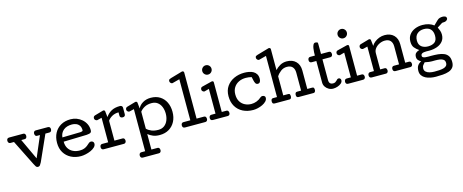

<svg xmlns="http://www.w3.org/2000/svg" viewBox="-51 -1766 7150 2965"><g transform="rotate(-15 3524.5 -284.0)"><path d="M355 0Q334 0 321.5 -19Q309.1 -38.1 297.9 -61L95.7 -466.8H38.1Q19.5 -466.8 10.3 -480Q1 -493.2 1 -511.2Q1 -529.8 10.7 -541.5Q20.5 -553.2 41 -553.2H267.1Q284.2 -553.2 293.5 -540.8Q302.7 -528.3 302.7 -512.2Q302.7 -494.1 294.7 -480.5Q286.6 -466.8 268.1 -466.8H211.9L367.7 -132.8L510.7 -466.8H463.9Q445.3 -466.8 437 -480.5Q428.7 -494.1 428.7 -512.2Q428.7 -528.3 438.2 -540.8Q447.8 -553.2 464.8 -553.2H658.7Q679.7 -553.2 689.2 -541.5Q698.7 -529.8 698.7 -511.2Q698.7 -493.2 689.7 -480Q680.7 -466.8 661.6 -466.8H597.7L414.1 -57.1Q403.3 -36.6 390.9 -18.3Q378.4 0 355 0Z M1041 12.2Q951.7 12.2 882.3 -23.7Q813 -59.6 773.4 -125.2Q733.9 -190.9 733.9 -280.8Q733.9 -369.6 769.8 -437Q805.7 -504.4 871.8 -542.2Q938 -580.1 1029.3 -580.1Q1078.6 -580.1 1124.8 -562.5Q1170.9 -544.9 1207.8 -512.7Q1244.6 -480.5 1266.4 -436Q1288.1 -391.6 1288.1 -337.9Q1288.1 -313.5 1277.8 -303Q1267.6 -292.5 1249.5 -289.1Q1231.4 -285.6 1208 -283.2L837.9 -272.9Q837.9 -209 865.2 -165.3Q892.6 -121.6 939.5 -99.4Q986.3 -77.1 1044.9 -77.1Q1086.4 -77.1 1115.2 -87.9Q1144 -98.6 1166.3 -116Q1188.5 -133.3 1210 -153.3Q1225.1 -166 1242.2 -166Q1262.2 -166 1275.6 -154.1Q1289.1 -142.1 1289.1 -122.1Q1289.1 -90.8 1263.4 -65.9Q1237.8 -41 1198.7 -23.7Q1159.7 -6.3 1117.2 2.9Q1074.7 12.2 1041 12.2ZM835.9 -341.8 1129.4 -348.1Q1143.1 -349.1 1154.3 -353.5Q1165.5 -357.9 1165.5 -369.1Q1165.5 -416 1145.8 -444.1Q1126 -472.2 1094.7 -484.6Q1063.5 -497.1 1029.3 -497.1Q942.9 -497.1 892.6 -454.8Q842.3 -412.6 835.9 -341.8Z M1406.2 0Q1385.7 0 1376 -11.7Q1366.2 -23.4 1366.2 -42Q1366.2 -60.1 1375.2 -73Q1384.3 -85.9 1403.3 -85.9H1499V-478L1429.2 -460.9Q1426.3 -460 1422.4 -460Q1407.7 -460 1395 -471.9Q1382.3 -483.9 1382.3 -499Q1382.3 -531.2 1410.2 -540L1546.4 -579.1Q1548.8 -579.1 1549.1 -579.6Q1549.3 -580.1 1551.3 -580.1H1554.2Q1564.5 -580.1 1571.8 -574Q1579.1 -567.9 1579.1 -557.1L1589.4 -464.8Q1623 -516.6 1678 -548.3Q1732.9 -580.1 1818.4 -580.1Q1834.5 -580.1 1846.9 -570.6Q1859.4 -561 1859.4 -543.9V-439.9Q1859.4 -419.4 1847.7 -409.7Q1835.9 -399.9 1817.4 -399.9Q1799.3 -399.9 1786.4 -408.9Q1773.4 -418 1773.4 -437V-491.2Q1714.4 -491.2 1668.7 -465.6Q1623 -439.9 1599.1 -403.8V-85.9H1730Q1748.5 -85.9 1756.8 -72.8Q1765.1 -59.6 1765.1 -41Q1765.1 -24.9 1755.6 -12.5Q1746.1 0 1729 0Z M1957 280.8Q1936.5 280.8 1926.8 269Q1917 257.3 1917 238.8Q1917 220.7 1926 207.8Q1935.1 194.8 1954.1 194.8H2015.1V-478L1945.3 -460.9Q1942.4 -460 1938 -460Q1923.3 -460 1910.6 -471.9Q1897.9 -483.9 1897.9 -499Q1897.9 -531.2 1926.3 -540L2062 -579.1Q2064.5 -579.1 2064.7 -579.6Q2064.9 -580.1 2066.9 -580.1H2070.3Q2080.6 -580.1 2087.9 -574Q2095.2 -567.9 2095.2 -557.1L2105 -464.8Q2128.4 -515.1 2182.9 -547.6Q2237.3 -580.1 2309.1 -580.1Q2395 -580.1 2455.8 -542Q2516.6 -503.9 2548.8 -437.3Q2581.1 -370.6 2581.1 -284.2Q2581.1 -197.3 2546.4 -130.4Q2511.7 -63.5 2448.5 -25.6Q2385.3 12.2 2299.3 12.2Q2238.8 12.2 2194.3 -5.9Q2149.9 -23.9 2115.2 -53.2V194.8H2213.9Q2232.4 194.8 2240.7 208.3Q2249 221.7 2249 240.2Q2249 256.3 2239.5 268.6Q2230 280.8 2212.9 280.8ZM2299.3 -70.8Q2356.4 -70.8 2395.3 -100.1Q2434.1 -129.4 2453.6 -178Q2473.1 -226.6 2473.1 -284.2Q2473.1 -342.3 2454.1 -390.6Q2435.1 -439 2397 -468Q2358.9 -497.1 2302.2 -497.1Q2237.3 -497.1 2190.9 -472.9Q2144.5 -448.7 2115.2 -410.2V-138.2Q2146.5 -106.9 2192.1 -88.9Q2237.8 -70.8 2299.3 -70.8Z M2704.6 0Q2684.1 0 2674.3 -11.7Q2664.6 -23.4 2664.6 -42Q2664.6 -60.1 2673.6 -73Q2682.6 -85.9 2701.7 -85.9H2812.5V-742.2L2697.8 -711.9Q2695.8 -711.9 2695.6 -711.4Q2695.3 -710.9 2692.9 -710.9Q2677.7 -710.9 2665.8 -724.4Q2653.8 -737.8 2653.8 -752.9Q2653.8 -773.9 2664.8 -780.5Q2675.8 -787.1 2691.9 -792L2879.9 -846.2Q2882.8 -847.2 2886.7 -847.2Q2897 -847.2 2904.8 -840.8Q2912.6 -834.5 2912.6 -823.2V-85.9H3031.7Q3050.3 -85.9 3058.6 -72.8Q3066.9 -59.6 3066.9 -41Q3066.9 -24.9 3057.4 -12.5Q3047.9 0 3030.8 0Z M3261.2 -696.8Q3230.5 -696.8 3208.7 -718.5Q3187 -740.2 3187 -771Q3187 -801.8 3208.7 -823.5Q3230.5 -845.2 3261.2 -845.2Q3292 -845.2 3313.5 -823.5Q3335 -801.8 3335 -771Q3335 -740.2 3313.5 -718.5Q3292 -696.8 3261.2 -696.8ZM3150.9 0Q3110.8 0 3110.8 -40.5Q3110.8 -58.6 3119.9 -71.5Q3128.9 -84.5 3147.9 -84.5H3214.8V-480L3145 -460.9Q3142.1 -460 3138.2 -460Q3123.5 -460 3110.8 -471.9Q3098.1 -483.9 3098.1 -499Q3098.1 -532.7 3126 -540L3282.2 -579.1Q3286.1 -580.1 3290 -580.1Q3314.9 -580.1 3314.9 -557.1V-84.5H3390.1Q3408.7 -84.5 3417 -71.3Q3425.3 -58.1 3425.3 -39.6Q3425.3 -23.4 3415.8 -11.7Q3406.2 0 3389.2 0Z M3796.4 12.2Q3702.6 12.2 3630.9 -23.9Q3559.1 -60.1 3518.6 -128.2Q3478 -196.3 3478 -291Q3478 -384.3 3522.9 -448.7Q3567.9 -513.2 3642.1 -546.6Q3716.3 -580.1 3804.2 -580.1Q3841.3 -580.1 3878.4 -573.5Q3915.5 -566.9 3946.3 -550.3Q3977.1 -533.7 3995.6 -504.2Q4014.2 -474.6 4014.2 -428.7Q4014.2 -399.9 4002.9 -380.1Q3991.7 -360.4 3966.8 -360.4Q3942.4 -360.4 3930.4 -380.6Q3918.5 -400.9 3912.6 -429.9Q3906.7 -459 3900.4 -484.9Q3853.5 -497.1 3807.6 -497.1Q3744.6 -497.1 3694.6 -472.4Q3644.5 -447.8 3615.5 -401.6Q3586.4 -355.5 3586.4 -291Q3586.4 -221.2 3615.2 -175.5Q3644 -129.9 3690.7 -107.4Q3737.3 -85 3790.5 -85Q3832.5 -85 3874.3 -100.6Q3916 -116.2 3950.7 -147.5Q3965.8 -160.2 3981.4 -160.2Q4001.5 -160.2 4014.9 -150.1Q4028.3 -140.1 4028.3 -122.1Q4028.3 -90.8 4004.6 -65.9Q3981 -41 3944.3 -23.4Q3907.7 -5.9 3868.2 3.2Q3828.6 12.2 3796.4 12.2Z M4138.7 0Q4117.7 0 4109.6 -11Q4101.6 -22 4101.6 -41Q4101.6 -59.6 4108.9 -72.8Q4116.2 -85.9 4135.3 -85.9H4198.2V-744.1L4083.5 -713.9Q4081.5 -713.9 4081.3 -713.4Q4081.1 -712.9 4078.6 -712.9Q4063.5 -712.9 4051.5 -726.3Q4039.6 -739.7 4039.6 -754.9Q4039.6 -775.9 4050.5 -782.5Q4061.5 -789.1 4077.6 -793.9L4265.6 -848.1Q4268.6 -849.1 4272.5 -849.1Q4282.7 -849.1 4290.5 -842.8Q4298.3 -836.4 4298.3 -825.2V-490.2Q4327.1 -524.4 4375 -552.2Q4422.9 -580.1 4483.4 -580.1Q4575.2 -580.1 4628.9 -526.6Q4682.6 -473.1 4682.6 -380.9V-85.9H4762.2Q4781.2 -85.9 4786.9 -73.2Q4792.5 -60.5 4792.5 -42Q4792.5 -27.3 4784.7 -13.7Q4776.9 0 4761.2 0H4522.5Q4501.5 0 4493.4 -11Q4485.4 -22 4485.4 -41Q4485.4 -59.6 4492.9 -72.8Q4500.5 -85.9 4519.5 -85.9H4583.5V-372.1Q4583.5 -430.7 4554.2 -463.9Q4524.9 -497.1 4465.3 -497.1Q4409.2 -497.1 4366.2 -463.9Q4323.2 -430.7 4298.3 -390.1V-85.9H4378.4Q4397.5 -85.9 4402.8 -73.2Q4408.2 -60.5 4408.2 -42Q4408.2 -27.3 4400.6 -13.7Q4393.1 0 4377.4 0Z M5072.3 13.2Q5034.2 13.2 5001.5 -5.4Q4968.8 -23.9 4949 -54.4Q4929.2 -85 4929.2 -121.1V-466.8H4856Q4835.4 -466.8 4825.7 -478.5Q4815.9 -490.2 4815.9 -508.8Q4815.9 -526.9 4825 -540Q4834 -553.2 4853 -553.2H4929.2Q4929.2 -575.7 4930.4 -607.9Q4931.6 -640.1 4937 -671.9Q4942.4 -703.6 4954.1 -724.9Q4965.8 -746.1 4986.8 -746.1Q5008.8 -746.1 5025.9 -733.9V-724.1Q5025.9 -717.8 5026.4 -710Q5026.9 -702.1 5026.9 -695.3V-553.2H5154.8Q5173.3 -553.2 5181.6 -539.8Q5189.9 -526.4 5189.9 -507.8Q5189.9 -491.7 5180.4 -479.2Q5170.9 -466.8 5153.8 -466.8H5026.9V-136.2Q5026.9 -97.7 5044.4 -81.5Q5062 -65.4 5088.9 -65.4Q5112.3 -65.4 5126.2 -73.5Q5140.1 -81.5 5149.4 -91.8Q5158.7 -102.1 5168 -110.1Q5177.2 -118.2 5190.9 -118.2Q5206.5 -118.2 5216.3 -107.4Q5226.1 -96.7 5226.1 -81.1Q5226.1 -52.2 5201.4 -31Q5176.8 -9.8 5141.1 1.7Q5105.5 13.2 5072.3 13.2Z M5424.8 -696.8Q5394 -696.8 5372.3 -718.5Q5350.6 -740.2 5350.6 -771Q5350.6 -801.8 5372.3 -823.5Q5394 -845.2 5424.8 -845.2Q5455.6 -845.2 5477.1 -823.5Q5498.5 -801.8 5498.5 -771Q5498.5 -740.2 5477.1 -718.5Q5455.6 -696.8 5424.8 -696.8ZM5314.5 0Q5274.4 0 5274.4 -40.5Q5274.4 -58.6 5283.4 -71.5Q5292.5 -84.5 5311.5 -84.5H5378.4V-480L5308.6 -460.9Q5305.7 -460 5301.8 -460Q5287.1 -460 5274.4 -471.9Q5261.7 -483.9 5261.7 -499Q5261.7 -532.7 5289.6 -540L5445.8 -579.1Q5449.7 -580.1 5453.6 -580.1Q5478.5 -580.1 5478.5 -557.1V-84.5H5553.7Q5572.3 -84.5 5580.6 -71.3Q5588.9 -58.1 5588.9 -39.6Q5588.9 -23.4 5579.3 -11.7Q5569.8 0 5552.7 0Z M5690.4 0Q5669.9 0 5660.2 -11.7Q5650.4 -23.4 5650.4 -42Q5650.4 -60.1 5659.4 -73Q5668.5 -85.9 5687.5 -85.9H5748V-478L5678.2 -460.9Q5675.3 -460 5671.4 -460Q5656.7 -460 5644 -471.9Q5631.3 -483.9 5631.3 -499Q5631.3 -531.2 5659.2 -540L5795.4 -579.1Q5797.9 -579.1 5798.1 -579.6Q5798.3 -580.1 5800.3 -580.1H5803.2Q5813.5 -580.1 5820.8 -574Q5828.1 -567.9 5828.1 -557.1L5838.4 -464.8Q5855 -495.1 5887.2 -521.2Q5919.4 -547.4 5961.4 -563.7Q6003.4 -580.1 6049.3 -580.1Q6141.1 -580.1 6194.6 -526.6Q6248 -473.1 6248 -380.9V-85.9H6309.1Q6327.6 -85.9 6335.9 -72.8Q6344.2 -59.6 6344.2 -41Q6344.2 -24.9 6334.7 -12.5Q6325.2 0 6308.1 0H6070.3Q6049.8 0 6040 -11.7Q6030.3 -23.4 6030.3 -42Q6030.3 -60.1 6039.3 -73Q6048.3 -85.9 6067.4 -85.9H6149.4V-372.1Q6149.4 -430.7 6120.1 -463.9Q6090.8 -497.1 6031.2 -497.1Q5987.8 -497.1 5945.6 -477.3Q5903.3 -457.5 5875.7 -423.3Q5848.1 -389.2 5848.1 -345.2V-85.9H5919.4Q5938 -85.9 5946 -72.8Q5954.1 -59.6 5954.1 -41Q5954.1 -24.9 5944.8 -12.5Q5935.5 0 5918.5 0Z M6651.4 246.1Q6608.4 246.1 6565.9 237.8Q6523.4 229.5 6488.3 211.2Q6453.1 192.9 6432.1 163.1Q6411.1 133.3 6411.1 90.8Q6411.1 37.1 6432.4 5.9Q6453.6 -25.4 6492.2 -43Q6470.7 -53.7 6450.4 -74.2Q6430.2 -94.7 6430.2 -127.9Q6430.2 -169.4 6451.9 -189.7Q6473.6 -210 6508.3 -218.8Q6464.8 -247.6 6437 -282Q6409.2 -316.4 6409.2 -378.9Q6409.2 -443.4 6442.6 -488.3Q6476.1 -533.2 6531.7 -556.6Q6587.4 -580.1 6653.3 -580.1Q6710 -580.1 6755.4 -565.4Q6800.8 -550.8 6833 -524.9L6899.4 -589.8Q6921.4 -611.8 6945.1 -617.4Q6968.8 -623 6988.3 -623Q7011.7 -623 7030.5 -613.8Q7049.3 -604.5 7049.3 -580.1Q7049.3 -563 7028.8 -548.1Q7008.3 -533.2 6958 -533.2L6874 -480Q6886.2 -456.1 6897.2 -424.8Q6908.2 -393.6 6908.2 -359.9Q6908.2 -296.4 6873.8 -253.9Q6839.4 -211.4 6781.5 -190.4Q6723.6 -169.4 6653.3 -169.4Q6644 -169.4 6632.3 -169.9Q6620.6 -170.4 6607.9 -170.4Q6586.9 -170.4 6566.7 -167.2Q6546.4 -164.1 6533.2 -153.8Q6520 -143.6 6520 -122.1Q6520 -105.5 6534.2 -97.4Q6548.3 -89.4 6570.1 -86.9Q6591.8 -84.5 6614.3 -84.5Q6627 -84.5 6638.4 -84.7Q6649.9 -85 6659.2 -85Q6718.8 -85 6771.5 -80.1Q6824.2 -75.2 6865.2 -58.1Q6906.2 -41 6929.4 -5.9Q6952.6 29.3 6952.6 89.8Q6952.6 145 6927.2 176.8Q6901.9 208.5 6858.6 223.4Q6815.4 238.3 6761.7 242.2Q6708 246.1 6651.4 246.1ZM6656.2 -237.8Q6721.2 -237.8 6761.2 -266.8Q6801.3 -295.9 6801.3 -369.6Q6801.3 -438.5 6765.4 -475.8Q6729.5 -513.2 6660.2 -513.2Q6593.3 -513.2 6551.8 -475.8Q6510.3 -438.5 6510.3 -367.2Q6510.3 -302.2 6551.5 -270Q6592.8 -237.8 6656.2 -237.8ZM6649.4 164.1Q6688 164.1 6725.1 162.1Q6762.2 160.2 6792 152.6Q6821.8 145 6839.6 127.9Q6857.4 110.8 6857.4 80.1Q6857.4 43.9 6835.2 26.9Q6813 9.8 6777.8 4.6Q6742.7 -0.5 6704.1 -0.5Q6689 -0.5 6676.8 -0.2Q6664.6 0 6653.3 0Q6630.9 0 6606.9 -2.7Q6583 -5.4 6540 -14.6Q6524.9 0.5 6509 21.5Q6493.2 42.5 6493.2 73.2Q6493.2 106.9 6515.6 126.7Q6538.1 146.5 6573.7 155.3Q6609.4 164.1 6649.4 164.1Z"/></g></svg>

Font: Cutive
Style: Regular
Weight: 400
Version: Version 1.100; ttfautohint (v1.8.4.7-5d5b)